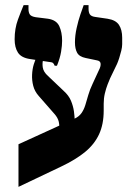

<svg xmlns="http://www.w3.org/2000/svg" viewBox="-20 -617 523 748"><path d="M52 111V-55L271 -155Q288 -163 297.5 -176.5Q307 -190 312.5 -208Q318 -226 324 -247Q330 -268 341 -291L365 -343Q373 -358 372 -369Q371 -380 357 -382L314 -391Q289 -396 280.5 -411.5Q272 -427 272 -452Q272 -478 278.5 -507.5Q285 -537 293.5 -561.5Q302 -586 306 -597H325V-583Q325 -568 330.5 -560.5Q336 -553 351 -551L399 -544Q431 -539 443.5 -520Q456 -501 456 -470V-445Q456 -434 452.5 -419.5Q449 -405 444.5 -391Q440 -377 436 -368L409 -312Q405 -303 399 -287.5Q393 -272 388.5 -253Q384 -234 384 -213V-186Q384 -133 366 -94Q348 -55 311.5 -25Q275 5 218 32ZM211 -124Q211 -134 209 -142.5Q207 -151 203 -158Q199 -165 194 -171L131 -243Q115 -261 109.5 -282.5Q104 -304 105 -326Q106 -348 111.5 -366Q117 -384 123 -394L149 -388Q144 -373 146.5 -355Q149 -337 167 -321L228 -263Q248 -245 256.5 -224.5Q265 -204 268 -183.5Q271 -163 271 -144ZM193 -361Q190 -369 186 -372Q182 -375 169 -376L97 -387Q63 -392 50 -412Q37 -432 37 -464Q37 -506 50 -541Q63 -576 72 -597H91V-582Q91 -569 96 -561Q101 -553 119 -550L167 -544Q200 -539 211 -515Q222 -491 222 -458Q222 -440 218 -415.5Q214 -391 202 -361Z"/></svg>

Font: Frank Ruhl Libre
Style: Bold
Weight: 700
Designer: Yanek Iontef
Foundry: Fontef
Version: Version 6.004